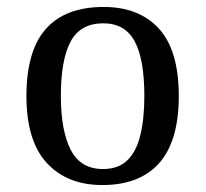

<svg xmlns="http://www.w3.org/2000/svg" viewBox="-20 -522 591 552"><path d="M274 10Q173 10 114.5 -53.5Q56 -117 56 -246Q56 -376 112 -439Q168 -502 278 -502Q380 -502 437 -439.5Q494 -377 494 -246Q494 -117 438 -53.5Q382 10 274 10ZM276 -36Q320 -36 346 -61Q372 -86 383.5 -133.5Q395 -181 395 -246Q395 -352 367 -403.5Q339 -455 277 -455Q211 -455 183 -402.5Q155 -350 155 -246Q155 -146 183.5 -91Q212 -36 276 -36Z"/></svg>

Font: Noto Serif Armenian
Style: Regular
Weight: 400
Designer: Monotype Design Team
Foundry: Monotype Imaging Inc.
Version: Version 2.007